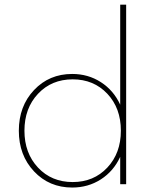

<svg xmlns="http://www.w3.org/2000/svg" viewBox="-20 -802 670 836"><path d="M294.4 14.6Q194.3 14.6 128.2 -55.7Q62 -126 62 -232.9Q62 -339.8 128.2 -409.9Q194.3 -480 294.4 -480Q363.8 -480 419.2 -444.3Q474.6 -408.7 503.4 -346.2V-781.7H529.3V0H503.4V-119.1Q474.6 -56.6 419.2 -21Q363.8 14.6 294.4 14.6ZM506.3 -232.9Q506.3 -331.1 447.3 -393.8Q388.2 -456.5 296.4 -456.5Q204.6 -456.5 145.5 -393.6Q86.4 -330.6 86.4 -232.9Q86.4 -135.3 145.5 -72.3Q204.6 -9.3 296.4 -9.3Q388.2 -9.3 447.3 -72.3Q506.3 -135.3 506.3 -232.9Z"/></svg>

Font: Spartan MB Thin
Style: Regular
Weight: 100
Designer: Matt Bailey, Mirko Velimirovic
Foundry: Matt Bailey
Version: Version 1.005